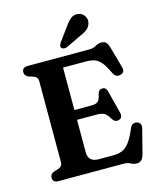

<svg xmlns="http://www.w3.org/2000/svg" viewBox="-134 -1014 937 1127"><g transform="rotate(-15 334.0 -450.5)"><path d="M50 -670.5Q50 -700 86 -700H456.5Q484.5 -700 500.8 -710.5Q517 -721 537 -721Q556 -721 565.8 -710.8Q575.5 -700.5 582 -677.5L619 -546Q623 -531 616.8 -521.2Q610.5 -511.5 597 -508.5Q584 -505 572.5 -510.2Q561 -515.5 553.5 -531.5Q532 -578 513 -600.5Q494 -623 472 -630Q450 -637 420 -637H282.5V-379H385.5Q415.5 -379 426.8 -390.5Q438 -402 444 -432Q450 -458 472 -459Q495.5 -460 502 -433.5L537.5 -294.5Q545 -263 520 -255Q496.5 -247.5 481.5 -270.5Q464 -300 448.8 -309.8Q433.5 -319.5 400 -319.5H282.5V-121.5Q282.5 -63 347 -63H431.5Q464.5 -63 488.2 -72.5Q512 -82 532.8 -109.5Q553.5 -137 576.5 -191.5Q588 -219 616 -214Q631 -211 637.2 -199.8Q643.5 -188.5 639 -172L601.5 -25.5Q595 -3 585 7.8Q575 18.5 555.5 18.5Q536.5 18.5 520.2 9.2Q504 0 477 0H86Q50 0 50 -29.5Q50 -52 74.5 -61.5L98.5 -68.5Q112 -72.5 119.5 -81Q127 -89.5 127 -104.5V-595.5Q127 -610.5 119.5 -619Q112 -627.5 98.5 -631.5L74.5 -638.5Q50 -648 50 -670.5ZM365.5 -862Q385 -891.5 405.8 -907.5Q426.5 -923.5 454 -917Q478 -911 488.8 -891.5Q499.5 -872 494.5 -852Q489 -829.5 472.2 -815.8Q455.5 -802 426.5 -790L335 -746.5Q326.5 -743.5 317.5 -744.2Q308.5 -745 303 -751Q297.5 -758 299.8 -765.8Q302 -773.5 307 -782Z"/></g></svg>

Font: Fraunces 9pt S050 SemiBold
Style: Regular
Weight: 600
Version: Version 1.000; ttfautohint (v1.8.3)